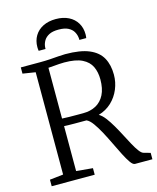

<svg xmlns="http://www.w3.org/2000/svg" viewBox="-139 -1066 953 1162"><g transform="rotate(-15 338.0 -485.5)"><path d="M38 0V-41L123 -50.5V-691.5L43.5 -704V-743H163.5Q198.5 -743 227.5 -745Q256.5 -747 280.5 -749Q304.5 -751 323.5 -751Q418 -751 473.2 -727.5Q528.5 -704 552.5 -660.2Q576.5 -616.5 576.5 -555Q576.5 -508 558.5 -464.8Q540.5 -421.5 506.8 -389.5Q473 -357.5 425 -343.5Q444.5 -332.5 463.2 -308Q482 -283.5 500.8 -251.2Q519.5 -219 536.8 -185.5Q554 -152 570 -122.8Q586 -93.5 600.5 -74.2Q615 -55 626.5 -52L669 -40V0H560Q547.5 0 532.2 -21.5Q517 -43 499.2 -77.8Q481.5 -112.5 462.2 -152.8Q443 -193 423 -230.2Q403 -267.5 383.2 -295Q363.5 -322.5 344.5 -330.5Q333 -330.5 312.5 -330.5Q292 -330.5 269.8 -330.5Q247.5 -330.5 229.5 -331Q211.5 -331.5 204.5 -332V-50.5L307.5 -41V0ZM336.5 -377.5Q382.5 -377.5 417 -396.2Q451.5 -415 470.8 -453Q490 -491 490 -548.5Q490 -594 473.5 -629Q457 -664 416.8 -684Q376.5 -704 305 -704Q289.5 -704 272.5 -702.8Q255.5 -701.5 238.2 -700Q221 -698.5 204.5 -697.5V-379.5Q222 -378 248.5 -377.8Q275 -377.5 299.8 -377.5Q324.5 -377.5 336.5 -377.5ZM323 -971Q369 -971 403 -954Q437 -937 455.5 -906.2Q474 -875.5 474 -835.5Q474 -830 473.5 -824Q473 -818 472 -812H429Q429 -815 429 -819.8Q429 -824.5 428 -829Q425.5 -847.5 415.2 -864.8Q405 -882 383 -893.5Q361 -905 323 -905Q285 -905 263.2 -893.5Q241.5 -882 231 -864.8Q220.5 -847.5 218 -829Q217.5 -824.5 217.2 -819.8Q217 -815 217 -812H174Q173 -818 172.5 -824Q172 -830 172 -835.5Q172 -875.5 190.5 -906.2Q209 -937 243 -954Q277 -971 323 -971Z"/></g></svg>

Font: Merriweather 28pt Light
Style: Regular
Weight: 300
Version: Version 2.100